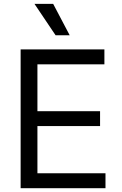

<svg xmlns="http://www.w3.org/2000/svg" viewBox="-20 -986 638 1006"><path d="M88.1 0V-727.3H527V-649.1H176.1V-403.4H504.3V-325.3H176.1V-78.1H532.7V0ZM345.2 -801.1H271.3L160.5 -965.9H258.5Z"/></svg>

Font: Inter UI
Style: Regular
Weight: 400
Designer: Rasmus Andersson
Foundry: rsms
Version: 3.2;8d6f07862